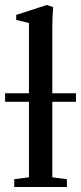

<svg xmlns="http://www.w3.org/2000/svg" viewBox="-31 -746 323 766"><path d="M25.9 0V-31.2L84.5 -38.6V-339.8H-10.7V-374H84.5V-654.3L33.7 -666.5V-686.5L155.8 -726.1L181.2 -717.8Q177.7 -678.7 177.7 -640.6V-374H272V-339.8H177.7V-38.6L235.8 -31.2V0Z"/></svg>

Font: Elstob 10pt Medium
Style: Regular
Weight: 500
Designer: Peter S. Baker
Version: Version 1.015